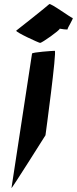

<svg xmlns="http://www.w3.org/2000/svg" viewBox="-20 -965 388 971"><path d="M62 -810C59 -802 177 -748 183 -748C192 -748 283 -812 282 -820C282 -820 326 -812 322 -818C321 -824 354 -874 347 -874C340 -874 234 -952 229 -944C224 -938 63 -810 62 -810ZM38 -14C37 -6 210 -281 210 -281C211 -288 268 -708 257 -708C247 -708 143 -701 142 -694Z"/></svg>

Font: Ampere
Style: UltExtIta
Weight: 400
Version: Version 1